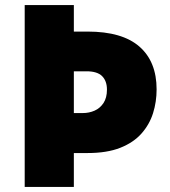

<svg xmlns="http://www.w3.org/2000/svg" viewBox="-20 -734 667 754"><path d="M595 -383Q595 -334 581 -289.5Q567 -245 535.5 -209.5Q504 -174 452 -153.5Q400 -133 324 -133H270V0H77V-714H270V-610H324Q460 -610 527.5 -551Q595 -492 595 -383ZM305 -290Q330 -290 351.5 -299.5Q373 -309 386.5 -329.5Q400 -350 400 -382Q400 -416 381 -435Q362 -454 320 -454H270V-290Z"/></svg>

Font: Noto Sans Cham Black
Style: Regular
Weight: 900
Version: Version 2.002